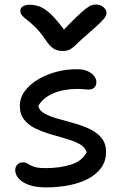

<svg xmlns="http://www.w3.org/2000/svg" viewBox="-20 -803 535 833"><path d="M179.4 10Q135.2 10 105.2 -0.9Q75.2 -11.8 60.6 -29Q46 -46.2 46 -64.4Q46 -79 55 -88.8Q64 -98.6 81.2 -98.6Q90.6 -98.6 97.1 -94.9Q103.6 -91.2 112.3 -86.1Q121 -81 135.8 -77.3Q150.6 -73.6 176.6 -73.6Q241.4 -73.6 289.6 -89.5Q337.8 -105.4 356 -142.6Q349 -164.8 325.4 -177.8Q301.8 -190.8 269.1 -200.4Q236.4 -210 200.9 -220.3Q165.4 -230.6 135 -245Q104.6 -259.4 85.3 -283.2Q66 -307 66 -344Q66 -379 88 -408.4Q110 -437.8 146.5 -459.2Q183 -480.6 227.2 -492Q271.4 -503.4 316.4 -502.6Q342.6 -502.6 360.8 -494Q379 -485.4 388.6 -472.8Q398.2 -460.2 398.2 -447Q398.2 -432.4 389.5 -423.4Q380.8 -414.4 364 -414.4Q358.2 -414.4 351.9 -415.1Q345.6 -415.8 337.5 -416.5Q329.4 -417.2 317 -417.2Q257.2 -417.2 212.4 -398.6Q167.6 -380 145.8 -343.2Q150.8 -322.6 174.3 -309.9Q197.8 -297.2 231.2 -287.9Q264.6 -278.6 300.8 -268.5Q337 -258.4 368.5 -243.7Q400 -229 420 -205.1Q440 -181.2 440 -144Q440 -103.8 418.8 -74.7Q397.6 -45.6 361.1 -26.7Q324.6 -7.8 277.7 1.1Q230.8 10 179.4 10ZM396.6 -783.4Q409.8 -783.4 420.1 -777.9Q430.4 -772.4 436.2 -764.2Q442 -756 442 -746.2Q442 -739.4 437.4 -730.7Q432.8 -722 415.5 -705Q398.2 -688 360.8 -655.8Q330.4 -629.4 314 -613Q297.6 -596.6 285 -589.2Q272.4 -581.8 251.4 -581.8Q228.6 -581.8 212.1 -592.3Q195.6 -602.8 176 -632.2Q153.2 -665.8 133.6 -684.9Q114 -704 99.3 -715Q84.6 -726 76.4 -735.2Q68.2 -744.4 68.2 -756.6Q68.2 -768 79.1 -775.2Q90 -782.4 108.4 -782.4Q132.6 -782.4 155.1 -773.3Q177.6 -764.2 204.5 -737.8Q231.4 -711.4 269.6 -658L241.4 -657.6Q284 -702.6 310.6 -728.3Q337.2 -754 353 -765.8Q368.8 -777.6 378.4 -780.5Q388 -783.4 396.6 -783.4Z"/></svg>

Font: Shantell Sans Light
Style: Regular
Weight: 300
Designer: Stephen Nixon, Anya Danilova, Shantell Martin
Foundry: Arrow Type
Version: Version 1.011;[c5ecc13dd]